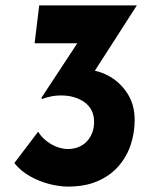

<svg xmlns="http://www.w3.org/2000/svg" viewBox="-20 -683 553 710"><path d="M486 -663 301 -375 227 -418Q256 -423 275.5 -424Q295 -425 305 -425Q349 -422 388.5 -398.5Q428 -375 453 -334.5Q478 -294 478 -239Q478 -193 464 -149.5Q450 -106 420 -70.5Q390 -35 343 -14Q296 7 231 7Q200 7 162.5 -2.5Q125 -12 90.5 -31.5Q56 -51 33 -80L121 -196Q138 -168 169 -150Q200 -132 231 -132Q253 -132 271 -139.5Q289 -147 301.5 -160.5Q314 -174 321 -192Q328 -210 328 -232Q328 -279 293 -304.5Q258 -330 206 -330Q184 -330 164.5 -325.5Q145 -321 136 -317L133 -321L277 -540L317 -523H108L125 -663Z"/></svg>

Font: Josefin Sans Thin
Style: Bold Italic
Weight: 700
Italic angle: -7°
Version: Version 2.000